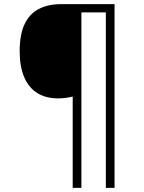

<svg xmlns="http://www.w3.org/2000/svg" viewBox="-20 -780 695 927"><path d="M533 127H491V-720H373V127H331V-314Q316 -310 298 -307.5Q280 -305 260 -305Q202 -305 160.5 -330.5Q119 -356 97 -407Q75 -458 75 -533Q75 -613 98.5 -663Q122 -713 167 -736.5Q212 -760 275 -760H533Z"/></svg>

Font: Noto Sans Devanagari Light
Style: Regular
Weight: 300
Version: Version 2.003